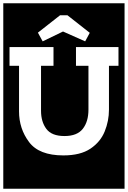

<svg xmlns="http://www.w3.org/2000/svg" viewBox="-30 -937 779 1170"><path d="M-10 213V-917H729V213ZM489 -685 517 -737 381 -844H336L201 -738L230 -685L354 -745ZM634 -536H692V-650H433V-536H509V-269Q509 -196 474.5 -152Q440 -108 363 -108Q285 -108 252.5 -151.5Q220 -195 220 -262V-536H296V-650H28V-536H86V-258Q86 -153 147 -71.5Q208 10 356 10Q460 10 521 -31Q582 -72 608 -136Q634 -200 634 -269Z"/></svg>

Font: Zilla Slab Highlight
Style: Bold
Weight: 700
Designer: Typotheque Type Foundry
Foundry: Typotheque type foundry
Version: Version 1.1; 2017; ttfautohint (v1.6)